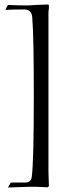

<svg xmlns="http://www.w3.org/2000/svg" viewBox="-20 -710 302 852"><path d="M15 122 28 100H95Q118 98 121 74Q130 9 130 -283Q130 -408 128.5 -496Q127 -584 123 -634Q120 -668 88 -668Q58 -668 37 -667.5Q16 -667 4 -666Q13 -688 17 -688Q39 -687 58.5 -686.5Q78 -686 94 -686Q106 -686 117 -686.5Q128 -687 137 -688L190 -690H192Q196 -690 197 -686V-673Q196 -666 195.5 -661Q195 -656 195 -652V45Q195 52 195.5 68.5Q196 85 197 112Q197 119 192 121Q194 121 194 121L188 122Q188 122 188.5 122Q189 122 192 121Q190 121 185 121Q180 121 173 120Q172 120 164.5 120Q157 120 143 119H107Z"/></svg>

Font: Gideon Roman
Style: Regular
Weight: 400
Designer: Robert E. Leuschke
Foundry: Robert E. Leuschke
Version: Version 2.010